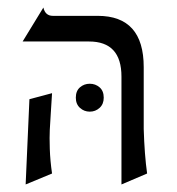

<svg xmlns="http://www.w3.org/2000/svg" viewBox="-20 -476 470 509"><path d="M120 -434H239Q361 -434 361 -298V-134Q363 -66 370 -16L302 13V-273Q302 -366 216 -366H40L95 -456Q100 -434 120 -434ZM181 -217Q181 -235 192 -244.5Q203 -254 218 -254Q233 -254 244 -244.5Q255 -235 255 -217Q255 -200 244 -190Q233 -180 218 -180Q203 -180 192 -190Q181 -200 181 -217ZM118 -229Q117 -212 115 -181.5Q113 -151 112 -132Q111 -113 112 -81.5Q113 -50 118 -16L48 13L58 -213Z"/></svg>

Font: Bellefair
Style: Regular
Weight: 400
Designer: Nick Shinn, Liron Lavi Turkenic
Foundry: Shinntype
Version: Version 1.003;PS 001.003;hotconv 1.0.88;makeotf.lib2.5.64775